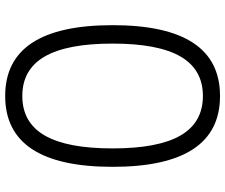

<svg xmlns="http://www.w3.org/2000/svg" viewBox="-84 -770 868 740"><g transform="rotate(90 350.0 -400.0)"><path d="M350 14Q77 14 77 -400Q77 -814 350 -814Q623 -814 623 -400Q623 14 350 14ZM350 -52Q452 -52 502 -138Q552 -224 552 -400Q552 -576 502 -662Q452 -748 350 -748Q248 -748 198 -662Q148 -576 148 -400Q148 -224 198 -138Q248 -52 350 -52Z"/></g></svg>

Font: Martian Mono ExtraLight
Style: Regular
Weight: 200
Monospace: yes
Designer: Roman Shamin
Foundry: Evil Martians
Version: Version 1.000; ttfautohint (v1.8.4.7-5d5b)